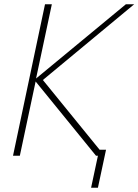

<svg xmlns="http://www.w3.org/2000/svg" viewBox="-20 -730 649 900"><path d="M41 0H73L147 -348L430 0H439L407 150H439L477 -28H447L181 -355L609 -710H570L149 -362L223 -710H191Z"/></svg>

Font: Geist Thin
Style: Italic
Weight: 100
Italic angle: -12°
Designer: Basement.studio, Andrés Briganti, Mateo Zaragoza
Foundry: Basement.studio, Vercel, Andrés Briganti, Guido Ferreyra, Mateo Zaragoza
Version: Version 1.500